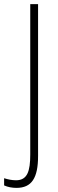

<svg xmlns="http://www.w3.org/2000/svg" viewBox="-66 -734 280 933"><path d="M14 179C88 179 119 131 119 24V-714H81V17C81 98 67 142 12 142C-8 142 -27 138 -46 132V167C-28 175 -8 179 14 179Z"/></svg>

Font: Noto Sans Hebrew ExtraCondensed ExtraLight
Style: Regular
Weight: 200
Width: 2
Designer: Monotype Design Team
Foundry: Monotype Imaging Inc.
Version: Version 2.004